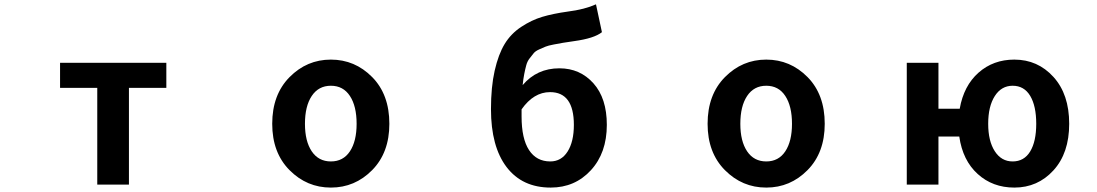

<svg xmlns="http://www.w3.org/2000/svg" viewBox="-20 -848 5040 882"><path d="M426.8 0V-444.3H255.9V-559.6H744.1V-444.3H572.3V0Z M1230.5 -279.3Q1230.5 -413.1 1310.1 -493.7Q1389.6 -574.2 1500 -574.2Q1610.4 -574.2 1689.5 -494.1Q1768.6 -414.1 1768.6 -279.3Q1768.6 -146.5 1689.5 -66.4Q1610.4 13.7 1500 13.7Q1389.6 13.7 1310.1 -66.4Q1230.5 -146.5 1230.5 -279.3ZM1618.2 -279.3Q1618.2 -360.4 1587.4 -407.2Q1556.6 -454.1 1500 -454.1Q1443.4 -454.1 1412.1 -407.2Q1380.9 -360.4 1380.9 -279.3Q1380.9 -199.2 1412.1 -152.8Q1443.4 -106.4 1500 -106.4Q1556.6 -106.4 1587.4 -152.8Q1618.2 -199.2 1618.2 -279.3Z M2376 -345.7V-313.5Q2376 -210.9 2410.2 -158.7Q2444.3 -106.4 2507.8 -106.4Q2558.6 -106.4 2587.4 -151.9Q2616.2 -197.3 2616.2 -274.4Q2616.2 -424.8 2506.8 -424.8Q2431.6 -424.8 2376 -345.7ZM2717.8 -828.1 2745.1 -700.2Q2710 -671.9 2618.2 -659.2Q2583 -654.3 2566.4 -651.4Q2549.8 -648.4 2523.9 -643.6Q2498 -638.7 2486.3 -633.8Q2474.6 -628.9 2457 -621.1Q2439.5 -613.3 2431.6 -603.5Q2423.8 -593.8 2413.1 -580.1Q2402.3 -566.4 2397.5 -548.3Q2392.6 -530.3 2388.2 -507.8Q2383.8 -485.4 2380.9 -457Q2446.3 -534.2 2549.8 -534.2Q2644.5 -534.2 2706.1 -465.3Q2767.6 -396.5 2767.6 -274.4Q2767.6 -145.5 2694.3 -65.9Q2621.1 13.7 2509.8 13.7Q2378.9 13.7 2307.1 -80.6Q2235.4 -174.8 2235.4 -346.7Q2235.4 -448.2 2252.4 -523.4Q2269.5 -598.6 2298.3 -646Q2327.1 -693.4 2374.5 -724.6Q2421.9 -755.9 2470.7 -770.5Q2519.5 -785.2 2588.9 -794.9Q2666 -804.7 2717.8 -828.1Z M3230.5 -279.3Q3230.5 -413.1 3310.1 -493.7Q3389.6 -574.2 3500 -574.2Q3610.4 -574.2 3689.5 -494.1Q3768.6 -414.1 3768.6 -279.3Q3768.6 -146.5 3689.5 -66.4Q3610.4 13.7 3500 13.7Q3389.6 13.7 3310.1 -66.4Q3230.5 -146.5 3230.5 -279.3ZM3618.2 -279.3Q3618.2 -360.4 3587.4 -407.2Q3556.6 -454.1 3500 -454.1Q3443.4 -454.1 3412.1 -407.2Q3380.9 -360.4 3380.9 -279.3Q3380.9 -199.2 3412.1 -152.8Q3443.4 -106.4 3500 -106.4Q3556.6 -106.4 3587.4 -152.8Q3618.2 -199.2 3618.2 -279.3Z M4631.8 -106.4Q4684.6 -106.4 4712.4 -152.3Q4740.2 -198.2 4740.2 -279.3Q4740.2 -361.3 4712.4 -407.7Q4684.6 -454.1 4631.8 -454.1Q4580.1 -454.1 4549.8 -406.7Q4519.5 -359.4 4519.5 -279.3Q4519.5 -200.2 4549.8 -153.3Q4580.1 -106.4 4631.8 -106.4ZM4291 -348.6H4388.7Q4407.2 -454.1 4475.1 -514.2Q4543 -574.2 4639.6 -574.2Q4747.1 -574.2 4819.3 -494.6Q4891.6 -415 4891.6 -279.3Q4891.6 -144.5 4819.3 -65.4Q4747.1 13.7 4639.6 13.7Q4540 13.7 4471.2 -48.8Q4402.3 -111.3 4386.7 -220.7H4291V0H4145.5V-559.6H4291Z"/></svg>

Font: Gen Shin Gothic Monospace Bold
Style: Bold
Weight: 700
Designer: [Source Han Sans]
Ryoko NISHIZUKA  (kana & ideographs); Paul D. Hunt (Latin, Greek & Cyrillic); Wenlong ZHANG  (bopomofo
Version: Version 1.002.20150607